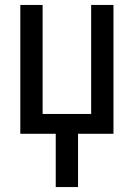

<svg xmlns="http://www.w3.org/2000/svg" viewBox="-20 -540 540 775"><path d="M205 215V0H62V-520H152V-80H348V-520H438V0H295V215Z"/></svg>

Font: Iosevka Term Medium
Style: Regular
Weight: 500
Monospace: yes
Designer: Belleve Invis
Foundry: Belleve Invis
Version: Version 26.3.1